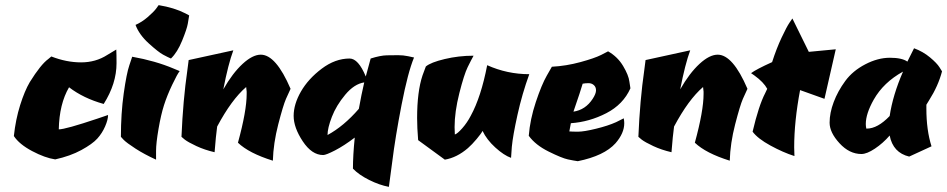

<svg xmlns="http://www.w3.org/2000/svg" viewBox="-20 -590 3690 748"><path d="M398 -376 433 -397Q434 -379 434 -344Q434 -264 384 -185Q305 -207 249 -250Q211 -185 209 -86Q235 -86 360 -128L401 -142Q401 -124 389.5 -97.5Q378 -71 359 -50Q340 -29 297 -5.5Q254 18 195 31Q155 25 105 -1.5Q55 -28 34 -60Q41 -125 58.5 -180.5Q76 -236 96 -270Q139 -339 168 -360L180 -370Q239 -347 296 -347Q353 -347 398 -376Z M588 32Q542 11 508 -11Q474 -33 462 -45L451 -57Q451 -148 462 -226Q473 -304 484 -336L495 -369Q585 -353 656 -323L680 -313Q671 -302 651 -260Q631 -218 619 -180.5Q607 -143 597.5 -87.5Q588 -32 588 -2.5Q588 27 588 32ZM646 -362Q634 -367 615.5 -377Q597 -387 559.5 -421Q522 -455 508 -493Q533 -504 555.5 -523.5Q578 -543 588 -556L598 -570Q659 -560 702 -538L717 -530Q715 -517 711.5 -497Q708 -477 689.5 -431.5Q671 -386 646 -362Z M907 -34Q941 -158 941 -224Q941 -229 941 -233L939 -251Q882 -202 826 -97Q821 -61 816 3Q777 -6 745 -21Q713 -36 700 -46L687 -57Q693 -200 710 -317L715 -356L889 -394Q869 -340 850 -242Q886 -305 925 -341Q964 -377 996 -377Q1055 -377 1112 -244Q1105 -230 1094 -204.5Q1083 -179 1064 -105.5Q1045 -32 1043 36Q950 7 907 -34Z M1342 -362Q1376 -362 1405 -292L1424 -362Q1462 -374 1487 -374.5Q1512 -375 1531.5 -375Q1551 -375 1570 -371L1593 -366Q1569 -308 1544.5 -182Q1520 -56 1508 41L1495 138Q1458 131 1418 111Q1378 91 1355 67Q1355 16 1362 -54Q1320 -22 1285 -4Q1250 14 1239 14Q1195 14 1159.5 -39.5Q1124 -93 1124 -138.5Q1124 -184 1152.5 -233.5Q1181 -283 1233.5 -322.5Q1286 -362 1342 -362ZM1378 -166Q1388 -222 1399 -269Q1360 -263 1325 -221Q1290 -179 1273 -135Q1256 -91 1256 -64Q1319 -98 1378 -166Z M1609 -44Q1605 -93 1605 -130Q1605 -233 1626 -296L1639 -331Q1658 -347 1712.5 -360Q1767 -373 1825 -373Q1816 -357 1802 -328.5Q1788 -300 1769.5 -227Q1751 -154 1751 -95Q1751 -80 1752 -66Q1762 -69 1781 -90.5Q1800 -112 1814 -139Q1854 -212 1878 -336Q1956 -301 2042 -301Q2014 -224 1996 -142.5Q1978 -61 1974 -18L1971 25Q1943 15 1909.5 -15.5Q1876 -46 1860 -80Q1855 -70 1837 -48.5Q1819 -27 1803 -13Q1760 24 1713 32Z M2198 -78Q2209 -77 2232 -77Q2255 -77 2302 -88.5Q2349 -100 2380 -114L2410 -129Q2412 -119 2412 -110Q2412 -71 2378 -32Q2334 17 2231 38Q2216 36 2192.5 31Q2169 26 2117.5 0.5Q2066 -25 2040 -61Q2045 -125 2067.5 -192.5Q2090 -260 2110 -295L2130 -330Q2186 -333 2241 -348Q2296 -363 2322 -376L2349 -390Q2386 -369 2407.5 -333Q2429 -297 2432 -272L2436 -246Q2408 -183 2342 -149Q2276 -115 2204 -110Q2201 -97 2198 -78ZM2289 -205Q2302 -225 2302 -238Q2302 -251 2293.5 -258.5Q2285 -266 2273 -266Q2261 -266 2250 -264Q2243 -239 2214 -155Q2261 -162 2289 -205Z M2687 -34Q2721 -158 2721 -224Q2721 -229 2721 -233L2719 -251Q2662 -202 2606 -97Q2601 -61 2596 3Q2557 -6 2525 -21Q2493 -36 2480 -46L2467 -57Q2473 -200 2490 -317L2495 -356L2669 -394Q2649 -340 2630 -242Q2666 -305 2705 -341Q2744 -377 2776 -377Q2835 -377 2892 -244Q2885 -230 2874 -204.5Q2863 -179 2844 -105.5Q2825 -32 2823 36Q2730 7 2687 -34Z M3097 -239Q3074 -117 3074 -16Q3074 2 3075 18Q3031 4 2981.5 -23Q2932 -50 2912 -77Q2936 -179 2961 -227L2969 -244Q2955 -270 2919 -296L2906 -305Q2926 -320 2988 -348Q3005 -401 3025 -443.5Q3045 -486 3056 -502L3067 -518L3131 -388L3236 -398L3192 -205Z M3589 -167Q3589 -83 3609 -20L3522 20Q3459 5 3446 -62Q3420 -32 3388.5 -11Q3357 10 3336 10Q3289 10 3250.5 -32Q3212 -74 3212 -112Q3212 -150 3228 -192.5Q3244 -235 3273 -274.5Q3302 -314 3351 -339.5Q3400 -365 3447 -365Q3494 -365 3515 -350L3541 -402Q3576 -389 3603 -366.5Q3630 -344 3640 -328L3650 -312Q3635 -255 3600 -200L3589 -182Q3589 -174 3589 -167ZM3357 -89Q3399 -89 3446 -138Q3458 -219 3498 -311Q3422 -269 3384 -202Q3353 -147 3353 -107Q3353 -98 3355 -89Q3356 -89 3357 -89Z"/></svg>

Font: Ceviche One
Style: Regular
Weight: 400
Version: Version 1.002